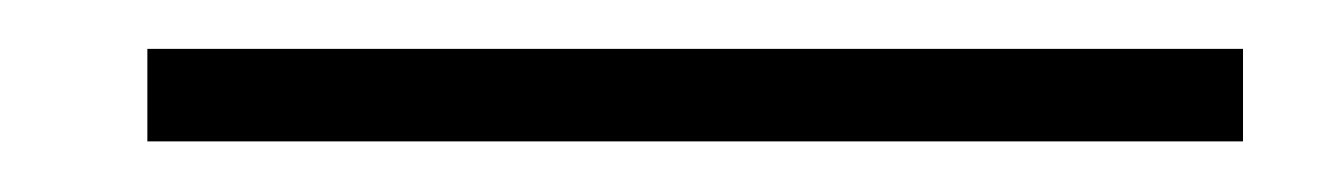

<svg xmlns="http://www.w3.org/2000/svg" viewBox="-20 -752 538 77"><path d="M39.1 -732.4H478.5V-695.3H39.1Z"/></svg>

Font: Post No Bills Colombo Light
Style: Regular
Weight: 300
Designer: Kosala Senevirathne, Siva Puranthara, Lasantha Premarathna, Tharique Azeez
Foundry: Mooniak
Version: Version 1.220 ; ttfautohint (v1.6)